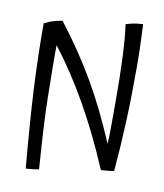

<svg xmlns="http://www.w3.org/2000/svg" viewBox="-88 -829 805 941"><g transform="rotate(10 315.0 -358.5)"><path d="M150 -331Q151 -263 155.5 -178.5Q160 -94 169 32Q156 35 139 37Q122 39 104 40Q83 -198 75 -358Q67 -518 67 -677Q68 -677 69 -677.5Q70 -678 70 -678Q95 -690 113.5 -695.5Q132 -701 156 -705Q259 -572 335.5 -439.5Q412 -307 478 -149Q480 -182 480.5 -223.5Q481 -265 481 -352Q481 -486 476.5 -584.5Q472 -683 463 -742Q488 -750 507.5 -753Q527 -756 548 -757Q552 -672 553 -629.5Q554 -587 554 -549Q554 -392 549 -274Q544 -156 533 -24Q518 -21 502.5 -19.5Q487 -18 468 -17Q395 -189 315 -329.5Q235 -470 148 -582Q147 -529 148.5 -440Q150 -351 150 -331Z"/></g></svg>

Font: Atma
Style: Regular
Weight: 400
Designer: Gregori Vincens, Jeremie Hornus, Riccardo Olocco, Yoann Minet.
Foundry: black foundry
Version: Version 1.102;PS 1.100;hotconv 1.0.86;makeotf.lib2.5.63406